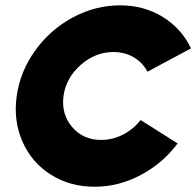

<svg xmlns="http://www.w3.org/2000/svg" viewBox="-20 -690 739 723"><path d="M43 -329.1Q56.2 -421.9 113 -500.5Q169.9 -579.1 254.6 -624.5Q339.4 -669.9 432.1 -669.9Q522.5 -669.9 593.3 -626Q664.1 -582 699.2 -507.8L535.2 -419.9Q517.6 -454.1 483.9 -474.1Q450.2 -494.1 407.2 -494.1Q339.4 -494.1 284.2 -445.8Q229 -397.5 219.2 -329.1Q210 -260.7 251.5 -211.9Q293 -163.1 360.8 -163.1Q404.3 -163.1 443.1 -183.1Q481.9 -203.1 509.8 -237.8L648.9 -149.9Q593.3 -75.2 510 -31Q426.8 13.2 335.9 13.2Q243.2 13.2 171.1 -32.5Q99.1 -78.1 64.5 -157Q29.8 -235.8 43 -329.1Z"/></svg>

Font: Human Sans Black
Style: Italic
Weight: 800
Italic angle: -8°
Designer: Tim Radville
Foundry: Continuum
Version: Version 1.000;FEAKit 1.0